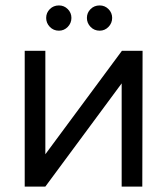

<svg xmlns="http://www.w3.org/2000/svg" viewBox="-20 -687 615 707"><path d="M71 -500H147V-119L429 -500H505L504 0H428V-380L147 0H71ZM197 -574Q177 -574 163.5 -588Q150 -602 150 -621Q150 -640 163.5 -653.5Q177 -667 197 -667Q216 -667 229.5 -653.5Q243 -640 243 -621Q243 -602 229.5 -588Q216 -574 197 -574ZM347 -574Q327 -574 313.5 -588Q300 -602 300 -621Q300 -640 313.5 -653.5Q327 -667 347 -667Q366 -667 379.5 -653.5Q393 -640 393 -621Q393 -602 379.5 -588Q366 -574 347 -574Z"/></svg>

Font: Nata Sans
Style: Regular
Weight: 400
Designer: Daniel Uzquiano Cruz
Version: Version 1.001